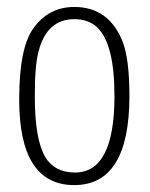

<svg xmlns="http://www.w3.org/2000/svg" viewBox="-20 -623 430 552"><path d="M352.1 -347.2Q352.1 -91.3 193.8 -90.8Q34.7 -90.8 35.2 -337.9Q35.2 -485.8 76.2 -542Q120.1 -603 193.8 -603Q292 -603 332 -504.9Q352.1 -454.1 352.1 -347.2ZM309.1 -347.2Q309.1 -498 258.8 -544.9Q233.9 -567.9 193.8 -567.9Q114.7 -567.9 90.8 -475.1Q79.6 -432.1 80.1 -344.2Q80.1 -223.1 109.9 -171.9Q136.7 -127 195.8 -127Q309.1 -127 309.1 -347.2Z"/></svg>

Font: Kikakui Sans Pro
Style: Regular
Weight: 400
Version: 0.2